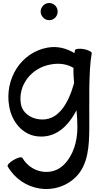

<svg xmlns="http://www.w3.org/2000/svg" viewBox="-20 -877 669 1275"><path d="M363 -800C363 -815 357 -829 347 -840C336 -851 322 -857 307 -857C292 -857 277 -851 267 -840C256 -829 250 -815 250 -800C250 -785 256 -771 267 -760C277 -749 292 -743 307 -743C322 -743 336 -749 347 -760C357 -771 363 -785 363 -800ZM478 -543C476 -537 475 -531 475 -524C421 -557 360 -572 297 -561C119 -530 9 -352 41 -171C58 -71 126 15 224 28C345 43 430 -33 488 -145C492 -106 494 -67 494 -29C493 62 468 153 404 217C324 297 188 273 129 172C124 163 98 169 71 185C44 200 26 220 31 228C127 395 351 430 485 297C567 214 572 89 573 -28C574 -194 567 -396 589 -523C591 -533 567 -545 536 -551C506 -556 479 -553 478 -543ZM238 -85C181 -92 129 -129 119 -185C97 -310 188 -427 317 -449C369 -459 425 -453 468 -426C467 -393 469 -359 472 -325C433 -186 364 -68 238 -85Z"/></svg>

Font: Nupuram SemiBold
Style: Regular
Weight: 600
Designer: Santhosh Thottingal (santhosh.thottingal@gmail.com)
Foundry: SMC
Version: Version 1.000